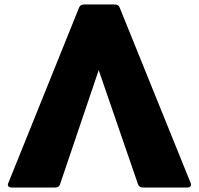

<svg xmlns="http://www.w3.org/2000/svg" viewBox="-20 -792 886 854"><path d="M512 -759 828 22Q829 26 830 29Q830 35 825.5 38.5Q821 42 814 42H615Q600 42 594 28L419 -480L247 28Q243 42 226 42H30Q23 42 19 38.5Q15 35 15 30Q15 25 17 22L332 -759Q338 -772 353 -772H492Q506 -772 512 -759Z"/></svg>

Font: LINE Seed JP_TTF ExtraBold
Style: Regular
Weight: 800
Designer: LY Corporation & Fontrix & Fontworks
Version: Version 1.015